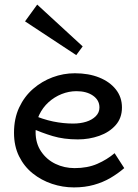

<svg xmlns="http://www.w3.org/2000/svg" viewBox="-20 -802 600 836"><path d="M302 14Q253 14 206.5 -1.5Q160 -17 122.5 -47Q85 -77 63 -121.5Q41 -166 41 -224Q41 -286 63.5 -334Q86 -382 124 -415Q162 -448 209 -465.5Q256 -483 306 -483Q366 -483 412 -464.5Q458 -446 484.5 -412.5Q511 -379 511 -334Q511 -288 483.5 -257Q456 -226 412 -210.5Q368 -195 319 -195Q258 -195 209.5 -209.5Q161 -224 115 -245L114 -305Q167 -282 211.5 -273Q256 -264 298 -264Q330 -264 355.5 -272Q381 -280 397 -296Q413 -312 413 -334Q413 -366 385 -385.5Q357 -405 313 -405Q280 -405 248.5 -392.5Q217 -380 191.5 -357Q166 -334 150.5 -301.5Q135 -269 135 -227Q135 -178 159 -142.5Q183 -107 221.5 -88.5Q260 -70 305 -70Q361 -70 403.5 -88.5Q446 -107 479 -135L521 -70Q493 -46 460.5 -27Q428 -8 388.5 3Q349 14 302 14ZM312 -562 89 -709 142 -782 340 -600Z"/></svg>

Font: BioRhyme
Style: Regular
Weight: 400
Designer: Aoife Mooney
Foundry: Aoife Mooney Type
Version: Version 1.600;gftools[0.9.33]